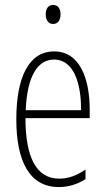

<svg xmlns="http://www.w3.org/2000/svg" viewBox="-20 -747 428 777"><path d="M195 -727C173 -727 165 -709 165 -688C165 -667 175 -650 195 -650C214 -650 225 -665 225 -689C225 -709 217 -727 195 -727ZM199 -539C96 -539 46 -433 46 -264C46 -97 98 10 218 10C260 10 296 -3 326 -22V-61C290 -36 256 -24 220 -24C128 -24 83 -109 83 -269H343V-303C343 -425 305 -539 199 -539ZM199 -506C277 -506 309 -412 308 -301H84C90 -439 132 -506 199 -506Z"/></svg>

Font: Noto Sans ExtraCondensed ExtraLight
Style: Regular
Weight: 200
Width: 2
Designer: Monotype Design Team
Foundry: Monotype Imaging Inc.
Version: Version 2.013